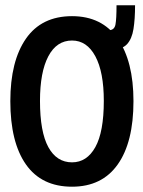

<svg xmlns="http://www.w3.org/2000/svg" viewBox="-20 -693 540 725"><path d="M252 12Q137 12 78 -72Q19 -156 19 -311Q19 -462 78 -547Q137 -632 252 -632Q365 -632 424.5 -547Q484 -462 484 -311Q484 -156 424.5 -72Q365 12 252 12ZM252 -80Q308 -80 340 -137.5Q372 -195 372 -312Q372 -421 340 -480.5Q308 -540 252 -540Q194 -540 162.5 -480.5Q131 -421 131 -312Q131 -195 162.5 -137.5Q194 -80 252 -80ZM401 -506 391 -579Q412 -579 416 -600.5Q420 -622 420 -673H490Q490 -621 484 -583.5Q478 -546 459.5 -526Q441 -506 401 -506Z"/></svg>

Font: Ligconsolata
Style: Bold
Weight: 700
Monospace: yes
Designer: Raph Levien, Cyreal, Brenton Simpson
Foundry: Raph Levien, Cyreal, Google
Version: Version 3.001; ttfautohint (v1.8.2.53-6de2)